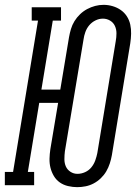

<svg xmlns="http://www.w3.org/2000/svg" viewBox="-45 -765 565 793"><path d="M274 8Q255 8 236 3.5Q217 -1 202 -11.5Q187 -22 177.5 -38Q168 -54 163.5 -72Q159 -90 159.5 -109.5Q160 -129 163 -149L195 -340H117L70 -55H96V0H-25V-55H9L112 -680H86V-735H207V-680H173L126 -395H204L240 -611Q243 -628 248 -645Q253 -662 262.5 -677.5Q272 -693 285.5 -706Q299 -719 315 -727.5Q331 -736 348 -740.5Q365 -745 383 -745Q402 -745 420.5 -739.5Q439 -734 454 -723.5Q469 -713 479 -697.5Q489 -682 493 -663.5Q497 -645 496.5 -625.5Q496 -606 493 -586L417 -124Q414 -107 408.5 -90Q403 -73 394 -57.5Q385 -42 371.5 -29Q358 -16 342 -7.5Q326 1 308.5 4.5Q291 8 274 8ZM275 -47Q291 -47 306.5 -54Q322 -61 332.5 -74Q343 -87 348.5 -102.5Q354 -118 357 -133L433 -595Q436 -611 436 -627.5Q436 -644 429.5 -658Q423 -672 409.5 -680Q396 -688 380 -688Q364 -688 349 -680.5Q334 -673 323.5 -660.5Q313 -648 307.5 -632.5Q302 -617 300 -602L223 -140Q221 -124 221 -107.5Q221 -91 227 -77.5Q233 -64 246 -55.5Q259 -47 275 -47Z"/></svg>

Font: Iosevka Slab Light
Style: Italic
Weight: 300
Italic angle: -9°
Monospace: yes
Designer: Belleve Invis
Foundry: Belleve Invis
Version: Version 11.1.1; ttfautohint (v1.8.3)